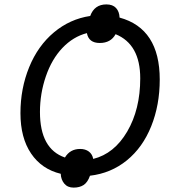

<svg xmlns="http://www.w3.org/2000/svg" viewBox="-20 -794 779 875"><path d="M376 -643.1Q313.5 -627 264.6 -575.7Q215.8 -524.4 189 -446Q162.1 -367.7 162.1 -283.7Q162.1 -115.2 275.9 -76.2Q299.3 -115.2 345.2 -115.2Q369.1 -115.2 385 -103.3Q400.9 -91.3 404.8 -69.8Q500.5 -93.3 559.8 -194.6Q619.1 -295.9 619.1 -437Q619.1 -592.3 506.8 -638.2Q484.9 -598.1 434.6 -598.1Q384.3 -598.1 376 -643.1ZM708 -431.6Q708 -315.4 669.2 -218.8Q630.4 -122.1 558.1 -63.2Q485.8 -4.4 390.1 6.8Q379.4 37.1 361.1 49.1Q342.8 61 315.4 61Q288.1 61 272.9 42.7Q257.8 24.4 256.8 -2Q169.9 -22.9 121.6 -94.5Q73.2 -166 73.2 -278.3Q73.2 -390.6 113 -488Q152.8 -585.4 225.8 -646.5Q298.8 -707.5 391.1 -721.2Q410.2 -773.9 464.8 -773.9Q493.7 -773.9 508.8 -757.6Q523.9 -741.2 524.9 -713.9Q708 -664.1 708 -431.6Z"/></svg>

Font: OpenSans-Italic
Style: Italic
Weight: 400
Italic angle: -12°
Foundry: Ascender Corporation
Version: Version 1.10